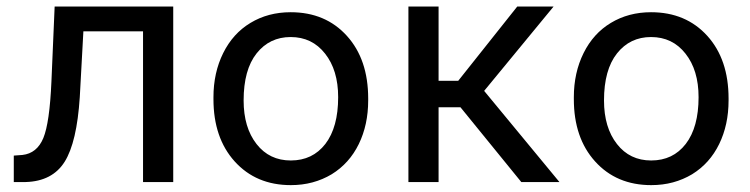

<svg xmlns="http://www.w3.org/2000/svg" viewBox="-20 -548 2258 578"><path d="M501.5 -528.3V0H410.6V-453.6H231L220.2 -255.9Q211.4 -119.6 174.6 -61Q137.7 -2.4 57.6 0H21.5V-79.6L47.4 -81.5Q91.3 -86.4 110.4 -132.3Q129.4 -178.2 134.8 -302.2L144.5 -528.3Z M713.4 -245.6Q713.4 -164.1 752.4 -114.3Q791 -64.9 855.5 -64.9Q920.9 -64.9 959.5 -114.7Q998 -165 998 -255.4Q998 -336.9 958.5 -386.7Q919.4 -436.5 855 -436.5Q791.5 -436.5 752.4 -387.2Q713.4 -337.9 713.4 -245.6ZM622.6 -249.5V-255.4Q622.6 -329.1 651.9 -388.2Q681.2 -447.3 733.9 -479Q787.1 -511.2 855 -511.2Q960 -511.2 1024.4 -439.9Q1088.4 -369.1 1088.4 -251.5V-245.6Q1088.4 -172.4 1060.1 -114.3Q1031.7 -56.2 978.5 -23.4Q951.7 -7.3 920.9 1Q890.1 9.3 855.5 9.3Q751 9.3 686.5 -62Q622.6 -132.8 622.6 -249.5Z M1366.2 -225.1H1300.3V0H1209.5V-528.3H1300.3V-304.7H1359.4L1537.1 -528.3H1646.5L1437.5 -274.4L1664.1 0H1549.3Z M1798.3 -245.6Q1798.3 -164.1 1837.4 -114.3Q1876 -64.9 1940.4 -64.9Q2005.9 -64.9 2044.4 -114.7Q2083 -165 2083 -255.4Q2083 -336.9 2043.5 -386.7Q2004.4 -436.5 1939.9 -436.5Q1876.5 -436.5 1837.4 -387.2Q1798.3 -337.9 1798.3 -245.6ZM1707.5 -249.5V-255.4Q1707.5 -329.1 1736.8 -388.2Q1766.1 -447.3 1818.8 -479Q1872.1 -511.2 1939.9 -511.2Q2044.9 -511.2 2109.4 -439.9Q2173.3 -369.1 2173.3 -251.5V-245.6Q2173.3 -172.4 2145 -114.3Q2116.7 -56.2 2063.5 -23.4Q2036.6 -7.3 2005.9 1Q1975.1 9.3 1940.4 9.3Q1835.9 9.3 1771.5 -62Q1707.5 -132.8 1707.5 -249.5Z"/></svg>

Font: MAUL
Style: Regular
Weight: 400
Designer: MAUL
Version: Version 1.0; 2020; ttfautohint (v1.8.3)